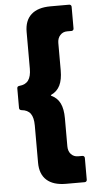

<svg xmlns="http://www.w3.org/2000/svg" viewBox="-63 -847 528 1041"><g transform="rotate(-5 201.0 -327.0)"><path d="M112 29V-174Q112 -217 96.5 -238.5Q81 -260 47 -263Q35 -265 35 -276V-382Q35 -394 47 -395Q81 -398 96.5 -419.5Q112 -441 112 -483V-683Q112 -745 148 -777.5Q184 -810 253 -810H355Q360 -810 363.5 -806.5Q367 -803 367 -798V-679Q367 -674 363.5 -670.5Q360 -667 355 -667H331Q308 -667 293 -650.5Q278 -634 278 -608V-459Q278 -409 263 -378Q248 -347 216 -332Q210 -329 216 -326Q248 -311 263 -280Q278 -249 278 -199V-46Q278 -19 293 -3Q308 13 331 13H355Q360 13 363.5 16.5Q367 20 367 25V144Q367 149 363.5 152.5Q360 156 355 156H253Q184 156 148 123.5Q112 91 112 29Z"/></g></svg>

Font: Barlow GEO ExtraBold
Style: Regular
Weight: 800
Designer: Jeremy Tribby
Foundry: Tribby Type
Version: Version 1.408